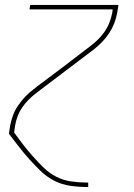

<svg xmlns="http://www.w3.org/2000/svg" viewBox="-20 -540 540 775"><path d="M335 215Q299 215 264 210Q229 205 199 189.5Q169 174 145 151Q121 128 99 103.5Q77 79 56.5 52.5Q36 26 16 0L21 -33Q25 -54 32.5 -74.5Q40 -95 53 -114Q66 -133 81.5 -149.5Q97 -166 116 -180L131 -192L231 -267L346 -355Q362 -367 377 -382Q392 -397 403.5 -414Q415 -431 422 -449.5Q429 -468 433 -488L435 -502H99L102 -520H458L453 -488Q449 -466 441 -445.5Q433 -425 420.5 -406Q408 -387 392 -370.5Q376 -354 358 -340L127 -165Q111 -153 96 -138Q81 -123 69.5 -106Q58 -89 51 -70.5Q44 -52 41 -33L37 -5Q55 20 74 44.5Q93 69 114 92.5Q135 116 157 137.5Q179 159 207.5 173.5Q236 188 268.5 192.5Q301 197 335 197H336V215Z"/></svg>

Font: Iosevka Curly Thin
Style: Italic
Weight: 100
Italic angle: -9°
Monospace: yes
Designer: Belleve Invis
Foundry: Belleve Invis
Version: Version 22.1.2; ttfautohint (v1.8.4)